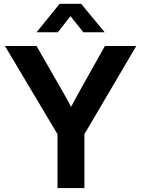

<svg xmlns="http://www.w3.org/2000/svg" viewBox="-20 -963 723 983"><path d="M274.4 0H412.1V-275.9L677.7 -727.5H517.1L393.1 -506.3C376 -476.6 359.9 -446.3 344.2 -416C327.6 -446.3 311.5 -476.6 293.9 -506.3L167 -727.5H5.4L274.4 -275.9ZM276.4 -797.9 340.8 -880.4 406.7 -797.9H515.6V-798.3L395.5 -943.4H285.2L167.5 -798.3V-797.9Z"/></svg>

Font: Raveo Display Display SemiBold
Style: Regular
Weight: 600
Designer: Jakub Foglar, Rasmus Andersson (Inter)
Foundry: Jakubfoglar.com
Version: Version 1.100;Glyphs 3.2.3 (3260)